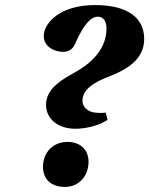

<svg xmlns="http://www.w3.org/2000/svg" viewBox="-20 -727 590 759"><path d="M153 -585C153 -539 200 -522 229 -522C255 -522 269 -535 278 -556C309 -627 338 -661 367 -661C391 -661 401 -639 401 -615C401 -541 353 -482 269 -437C202 -401 162 -364 162 -313C162 -256 210 -218 278 -218C318 -218 371 -230 405 -253L398 -282C386 -280 373 -280 355 -282C334 -284 306 -299 306 -329C306 -373 351 -402 412 -425C489 -455 550 -496 550 -573C550 -655 487 -707 355 -707C215 -707 153 -634 153 -585ZM150 -67C150 -24 177 12 237 12C288 12 330 -27 330 -88C330 -129 304 -166 246 -166C193 -166 150 -128 150 -67Z"/></svg>

Font: Heuristica
Style: Bold Italic
Weight: 700
Italic angle: -13°
Version: Version 1.0.1